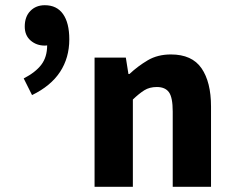

<svg xmlns="http://www.w3.org/2000/svg" viewBox="-20 -717 892 737"><path d="M343 0V-496H463L473 -433H477Q509 -463 547 -485.5Q585 -508 636 -508Q717 -508 753.5 -455Q790 -402 790 -308V0H643V-289Q643 -343 628.5 -363Q614 -383 582 -383Q554 -383 534 -370.5Q514 -358 490 -335V0ZM103 -352 71 -416Q116 -439 138.5 -468.5Q161 -498 161 -543Q158 -542 152 -542Q120 -542 97.5 -561.5Q75 -581 75 -615Q75 -653 96.5 -675Q118 -697 152 -697Q198 -697 222 -663Q246 -629 246 -566Q246 -495 210.5 -441Q175 -387 103 -352Z"/></svg>

Font: hySource Sans Pro
Style: Bold
Weight: 700
Designer: Paul D. Hunt
Foundry: Adobe Systems Incorporated
Version: Version 2.021;PS 2.000;hotconv 1.0.86;makeotf.lib2.5.63406